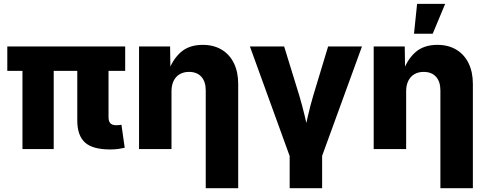

<svg xmlns="http://www.w3.org/2000/svg" viewBox="-20 -778 2541 1002"><path d="M556.2 2Q462.9 2 423.1 -34.7Q383.3 -71.3 383.3 -149.4V-502H546.4V-166Q546.4 -145 555.9 -134.8Q565.4 -124.5 585.9 -124.5Q594.7 -124.5 602.1 -125.2Q609.4 -126 613.8 -127L630.9 -6.8Q619.1 -3.9 599.4 -1Q579.6 2 556.2 2ZM97.2 0V-502H260.3V0ZM18.1 -408.2V-535.6H633.3V-408.2Z M875 -301.3V0H705.6V-535.6H867.7L869.6 -397.9H856.4Q877.9 -463.9 921.6 -503.9Q965.3 -543.9 1038.1 -543.9Q1094.7 -543.9 1136.5 -519Q1178.2 -494.1 1200.7 -448.2Q1223.1 -402.3 1223.1 -339.8V204.1H1053.7V-306.2Q1053.7 -352.1 1030.8 -377.4Q1007.8 -402.8 966.3 -402.8Q939 -402.8 918.5 -391.1Q897.9 -379.4 886.5 -356.7Q875 -334 875 -301.3Z M1495.1 45.9 1284.2 -535.6H1462.9L1542 -278.8Q1557.6 -226.6 1570.3 -172.9Q1583 -119.1 1596.2 -61H1562Q1574.7 -119.1 1586.9 -172.6Q1599.1 -226.1 1614.7 -278.8L1692.4 -535.6H1869.1L1657.2 45.9ZM1491.7 204.1V-2.9H1661.1V204.1Z M2099.6 -301.3V0H1930.2V-535.6H2092.3L2094.2 -397.9H2081.1Q2102.5 -463.9 2146.2 -503.9Q2189.9 -543.9 2262.7 -543.9Q2319.3 -543.9 2361.1 -519Q2402.8 -494.1 2425.3 -448.2Q2447.8 -402.3 2447.8 -339.8V204.1H2278.3V-306.2Q2278.3 -352.1 2255.4 -377.4Q2232.4 -402.8 2190.9 -402.8Q2163.6 -402.8 2143.1 -391.1Q2122.6 -379.4 2111.1 -356.7Q2099.6 -334 2099.6 -301.3ZM2140.6 -602.1 2156.7 -757.8H2303.2L2238.3 -602.1Z"/></svg>

Font: Inter 20pt ExtraBold
Style: Regular
Weight: 800
Version: Version 4.001;git-66647c0bb